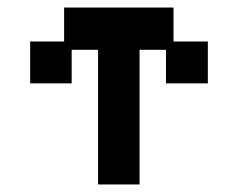

<svg xmlns="http://www.w3.org/2000/svg" viewBox="-20 -477 632 509"><path d="M240 12V-345H170V-256H60V-367H150V-457H440V-367H531V-256H420V-345H350V12Z"/></svg>

Font: Pixelify Sans Medium
Style: Regular
Weight: 500
Designer: Stefie Justprince
Foundry: Typecalism Foundryline
Version: Version 1.000;February 13, 2025;FontCreator 15.0.0.3015 64-b